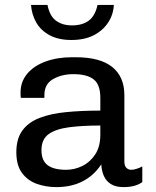

<svg xmlns="http://www.w3.org/2000/svg" viewBox="-20 -755 638 785"><path d="M210 10Q169 10 131.6 -2.9Q94.2 -15.8 70.5 -47.1Q46.8 -78.5 46.8 -132.5Q46.8 -187.8 71.5 -221.5Q96.2 -255.2 141.8 -272.9Q187.2 -290.5 250.4 -296.6Q313.5 -302.8 390.2 -302.8V-354.8Q390.2 -408.5 363.4 -430.1Q336.5 -451.8 279.8 -451.8Q232.2 -451.8 196.9 -431.5Q161.5 -411.2 161.5 -366.5V-355H65.2Q64.2 -359.5 64.1 -365.2Q64 -371 64 -376.5Q64 -420.8 91.2 -453.4Q118.5 -486 166.4 -503.5Q214.2 -521 275.2 -521H289Q389.5 -521 439 -481Q488.5 -441 488.5 -366.2V-95.2Q488.5 -76.5 496.9 -68.6Q505.2 -60.8 516.2 -60.8Q526.5 -60.8 539 -64.9Q551.5 -69 561.8 -74.5V-10.5Q548.8 -0.8 529.6 4.6Q510.5 10 485 10Q453 10 433.4 -2.4Q413.8 -14.8 404.6 -35.8Q395.5 -56.8 394 -83Q364.5 -37.8 318.2 -13.9Q272 10 210 10ZM250 -60.8Q284.8 -60.8 316.6 -76.4Q348.5 -92 369.4 -123.8Q390.2 -155.5 390.2 -204V-241.8Q315.2 -241.8 261.1 -234.5Q207 -227.2 178.2 -206.1Q149.5 -185 149.5 -141Q149.5 -98.8 174.5 -79.8Q199.5 -60.8 250 -60.8ZM272 -591.5Q219.2 -591.5 183.1 -610.9Q147 -630.2 128.4 -662.8Q109.8 -695.2 106.8 -734.8H174.2Q183 -689.5 209 -670.4Q235 -651.2 274.2 -651.2Q316.5 -651.2 342.6 -670.4Q368.8 -689.5 378.8 -734.8H445.5Q443.5 -695.2 422.1 -662.8Q400.8 -630.2 363.2 -610.9Q325.8 -591.5 272 -591.5Z"/></svg>

Font: Chivo Medium
Style: Regular
Weight: 500
Designer: Hector Gatti
Foundry: Omnibus-Type
Version: Version 2.002